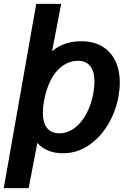

<svg xmlns="http://www.w3.org/2000/svg" viewBox="-62 -770 682 1001"><path d="M127 -750H257L209.5 -503Q243 -530.5 280.5 -542.8Q318 -555 362 -555Q424.5 -555 469.5 -528.8Q514.5 -502.5 538.5 -453.8Q562.5 -405 562.5 -339.5Q562.5 -305 556 -269Q541.5 -187 500 -118.8Q458.5 -50.5 398 -10.8Q337.5 29 268.5 29Q223 29 190 15.5Q157 2 132.5 -25L87.5 211H-42.5ZM425 -286Q430.5 -319 430.5 -344Q430.5 -396.5 408.8 -424.8Q387 -453 345.5 -453Q302.5 -453 266.2 -428.2Q230 -403.5 204.5 -356Q179 -308.5 167 -241Q161.5 -211.5 161.5 -182.5Q161.5 -130 183.5 -102.5Q205.5 -75 247.5 -75Q290 -75 326.8 -102.5Q363.5 -130 389 -178Q414.5 -226 425 -286Z"/></svg>

Font: JuliaMono Black
Style: Italic
Weight: 900
Italic angle: -9°
Monospace: yes
Designer: cormullion
Foundry: corm
Version: Version 0.057; ttfautohint (v1.8.4)